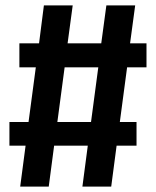

<svg xmlns="http://www.w3.org/2000/svg" viewBox="-20 -693 579 713"><path d="M524 -532H463L482 -673H375L356 -532H231L250 -673H143L125 -532H52V-443H113L86 -240H15V-152H75L55 0H161L181 -152H306L286 0H393L413 -152H487V-240H425L452 -443H524ZM193 -240 220 -443H345L318 -240Z"/></svg>

Font: Fira Sans Medium
Style: Regular
Weight: 500
Designer: Carrois Corporate & Edenspiekermann AG
Foundry: Carrois Corporate GbR & Edenspiekermann AG
Version: Version 4.203